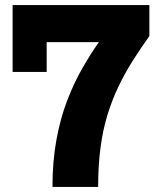

<svg xmlns="http://www.w3.org/2000/svg" viewBox="-20 -741 632 761"><path d="M188 0Q188 -101 203.5 -186Q219 -271 245.5 -340.5Q272 -410 305 -468Q338 -526 372 -574H165V-456H30V-721H572V-598Q537 -549 506 -500Q475 -451 450 -399Q425 -347 406.5 -287.5Q388 -228 378.5 -157Q369 -86 369 0Z"/></svg>

Font: Mona Sans ExtraLight ExtraBold
Style: Regular
Weight: 800
Version: Version 2.000